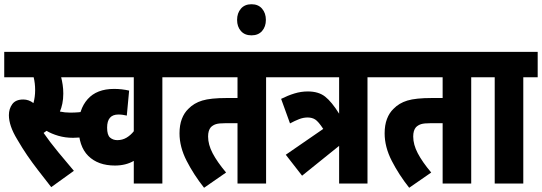

<svg xmlns="http://www.w3.org/2000/svg" viewBox="-20 -867 2560 907"><path d="M312 -335Q333 -335 350 -336.5Q367 -338 383 -341L395 -225Q378 -219 359.5 -217.5Q341 -216 325 -216Q288 -216 255.5 -225.5Q223 -235 200 -249Q193 -244 186 -239Q215 -197 254.5 -149Q294 -101 329 -60L222 17Q186 -29 159 -64Q132 -99 109 -132.5Q86 -166 61 -209Q22 -273 22 -323Q22 -353 38 -375Q54 -397 90 -397Q116 -397 138 -380Q146 -409 146 -441Q146 -474 139 -502H0V-622H382V-502H269Q273 -486 276 -466.5Q279 -447 279 -425Q279 -399 274.5 -377.5Q270 -356 263 -340Q286 -335 312 -335Z M815 -502H747V0H612V-107Q574 -85 523 -85Q443 -85 397 -130.5Q351 -176 351 -268Q351 -350 394 -398.5Q437 -447 519 -447Q556 -447 590 -439L579 -321Q570 -323 560.5 -324.5Q551 -326 539 -326Q486 -326 486 -264Q486 -229 500 -217Q514 -205 534 -205Q558 -205 577.5 -216.5Q597 -228 612 -247V-502H326V-622H815Z M1237 -502V0H1102V-285H1045Q1014 -285 1000 -280.5Q986 -276 976 -266Q963 -251 963 -222Q963 -184 984.5 -143Q1006 -102 1048 -52L944 20Q895 -42 861.5 -107.5Q828 -173 828 -237Q828 -276 839 -305Q850 -334 870 -353Q896 -380 935.5 -392Q975 -404 1051 -404H1102V-502H803V-622H1304V-502Z M1100 -773Q1100 -805 1118 -826Q1136 -847 1168 -847Q1200 -847 1218 -826Q1236 -805 1236 -773Q1236 -741 1218 -720.5Q1200 -700 1168 -700Q1136 -700 1118 -720.5Q1100 -741 1100 -773Z M1407 -37 1330 -136 1507 -258Q1484 -293 1469 -302.5Q1454 -312 1433 -312Q1413 -312 1392.5 -304Q1372 -296 1350 -284L1308 -400Q1340 -416 1371 -425.5Q1402 -435 1434 -435Q1485 -435 1516 -410.5Q1547 -386 1582 -330V-502H1292V-622H1784V-502H1716V0H1582V-178Z M2206 -502V0H2071V-285H2014Q1983 -285 1969 -280.5Q1955 -276 1945 -266Q1932 -251 1932 -222Q1932 -184 1953.5 -143Q1975 -102 2017 -52L1913 20Q1864 -42 1830.5 -107.5Q1797 -173 1797 -237Q1797 -276 1808 -305Q1819 -334 1839 -353Q1865 -380 1904.5 -392Q1944 -404 2020 -404H2071V-502H1772V-622H2273V-502Z M2452 -502V0H2317V-502H2261V-622H2520V-502Z"/></svg>

Font: Noto Sans ExtraCondensed ExtraBold
Style: Regular
Weight: 800
Width: 2
Designer: Monotype Design Team
Foundry: Monotype Imaging Inc.
Version: Version 2.013; ttfautohint (v1.8.4.7-5d5b)